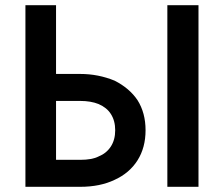

<svg xmlns="http://www.w3.org/2000/svg" viewBox="-20 -720 863 740"><path d="M745 -700H625V0H745ZM196 -700H78V0H196ZM289 -435H148V-331H289Q330 -331 360 -319Q392 -305 407 -281Q424 -255 424 -218Q424 -181 407 -155Q390 -129 360 -117Q335 -104 289 -104H148V0H289Q366 0 422 -27Q479 -53 510 -102Q541 -151 541 -218Q541 -285 510 -334Q479 -380 422 -409Q359 -435 289 -435Z"/></svg>

Font: NM-font
Style: Medium
Weight: 500
Designer: ""
Foundry: ""
Version: ""